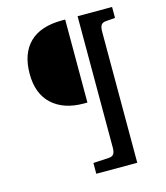

<svg xmlns="http://www.w3.org/2000/svg" viewBox="-123 -794 893 1032"><g transform="rotate(-15 324.0 -278.0)"><path d="M284 144V84L371 79Q390 78 398 67Q406 56 406 30V-700H598V-639L547 -635Q527 -634 519.5 -622Q512 -610 512 -585V144ZM317 -238Q206 -238 141.5 -297Q77 -356 77 -467Q77 -579 138 -639.5Q199 -700 321 -700H337V-238Z"/></g></svg>

Font: Literata 7pt Medium
Style: Regular
Weight: 500
Designer: Latin by Veronika Burian and Jose Scaglione. Greek by Irene Vlachou. Cyrillic by Vera Evstafieva.
Foundry: TypeTogether
Version: Version 3.002